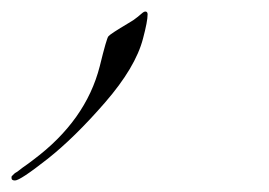

<svg xmlns="http://www.w3.org/2000/svg" viewBox="-126 18 466 333"><path d="M126 38Q130 38 130 43Q130 55 122 85Q109 135 56 196Q3 257 -44 294Q-91 331 -100 331Q-106 331 -106 327Q-106 326 -106 325Q-106 324 -105.5 323.5Q-105 323 -104 322Q-103 321 -101.5 319.5Q-100 318 -98 317Q-96 316 -93 313.5Q-90 311 -86.5 308.5Q-83 306 -78 302.5Q-73 299 -68 295Q23 227 47 133Q59 84 62 81Q65 77 97 58Q106 53 112.5 47.5Q119 42 121.5 40Q124 38 126 38Z"/></svg>

Font: Miama Nueva
Style: Medium
Weight: 400
Italic angle: -28°
Version: Version 1.0